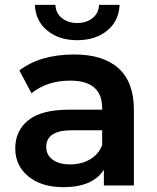

<svg xmlns="http://www.w3.org/2000/svg" viewBox="-20 -766 649 793"><path d="M409 0V-65Q363 7 242 7Q151 7 97 -37.5Q43 -82 43 -153Q43 -226 97 -269.5Q151 -313 266 -313H402V-319Q402 -433 270 -433Q175 -433 110 -381L60 -475Q146 -541 287 -541Q406 -541 469.5 -484Q533 -427 533 -312V0ZM124 -746H209Q210 -712 235.5 -691.5Q261 -671 299 -671Q337 -671 362.5 -691.5Q388 -712 389 -746H474Q471 -679 422.5 -639.5Q374 -600 299 -600Q224 -600 175.5 -639.5Q127 -679 124 -746ZM171 -159Q171 -126 197.5 -106.5Q224 -87 270 -87Q316 -87 351.5 -107.5Q387 -128 402 -167V-228H277Q171 -228 171 -159Z"/></svg>

Font: Belfius21
Style: Bold
Weight: 700
Designer: Montserrat's base design by Julieta Ulanovsky, modified by Coast SPRL for Belfius Bank NV.
Foundry: Montserrat's base design by Julieta Ulanovsky, modified by Coast SPRL for Belfius Bank NV.
Version: Version 2.000;FEAKit 1.0